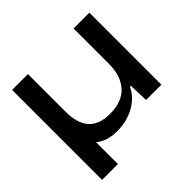

<svg xmlns="http://www.w3.org/2000/svg" viewBox="-164 -697 997 997"><g transform="rotate(-45 334.5 -198.5)"><path d="M48.8 131.8V-528.8H165V-253.9Q165 -166.5 203.4 -123.8Q241.7 -81.1 320.8 -81.1Q409.2 -81.1 454.6 -130.9Q500 -180.7 500 -267.1V-528.8H616.2V0H503.9L500 -107.9H493.2Q467.8 -53.2 410.6 -22.2Q353.5 8.8 284.2 8.8Q209 8.8 165 -28.8V131.8Z"/></g></svg>

Font: Lumene Sans Expanded Medium
Style: Regular
Weight: 500
Width: 7
Designer: Deni Anggara
Version: Version 1.003;Glyphs 3.1.2 (3151)